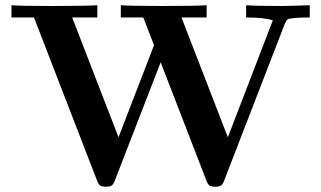

<svg xmlns="http://www.w3.org/2000/svg" viewBox="-20 -706 1228 734"><path d="M23.9 -639.2V-686Q59.1 -683.1 176.8 -683.1Q314 -683.1 352.1 -686V-639.2H255.9L433.1 -181.2L568.8 -533.2L527.8 -639.2H441.9V-686Q477.1 -683.1 595.2 -683.1Q732.4 -683.1 770 -686V-639.2H673.8L851.1 -181.2L1022.9 -627.9Q994.1 -639.2 920.9 -639.2V-686Q957 -683.1 1057.1 -683.1Q1083 -683.1 1164.1 -686V-639.2Q1127 -639.2 1106.9 -637.2Q1084 -635.3 1079.1 -631.6Q1074.2 -627.9 1068.8 -615.2L837.9 -18.1Q833 -3.9 826.4 2Q819.8 7.8 803 7.8Q786.1 7.8 779.5 2Q772.9 -3.9 768.1 -18.1L594.2 -467.8L419.9 -18.1Q415 -3.9 408.4 2Q401.9 7.8 385 7.8Q368.2 7.8 361.6 2Q355 -3.9 350.1 -18.1L109.9 -639.2Z"/></svg>

Font: CMU Serif
Style: Bold
Weight: 700
Version: Version 0.7.0